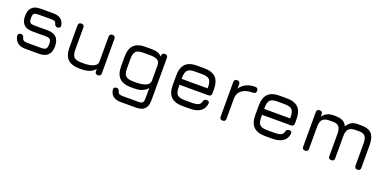

<svg xmlns="http://www.w3.org/2000/svg" viewBox="-12 -1251 4422 2208"><g transform="rotate(20 2199.5 -147.0)"><path d="M213 0Q89 0 71 -106Q68 -124 78 -134Q88 -144 106 -144Q135 -144 144 -109Q149 -88 164.5 -80Q180 -72 213 -72H377Q419 -72 434 -86.5Q449 -101 449 -144Q449 -187 434 -201.5Q419 -216 377 -216H216Q77 -216 77 -355Q77 -494 216 -494H372Q488 -494 506 -395Q509 -377 499 -367Q489 -357 471 -357Q442 -357 433 -391Q428 -409 414 -415.5Q400 -422 372 -422H216Q176 -422 162.5 -409Q149 -396 149 -355Q149 -316 162.5 -302Q176 -288 216 -288H377Q521 -288 521 -144Q521 0 377 0Z M681 -458Q681 -494 717 -494Q753 -494 753 -458V-190Q753 -122 778 -97Q803 -72 871 -72H899Q973 -72 1017 -92.5Q1061 -113 1061 -153V-458Q1061 -494 1097 -494Q1133 -494 1133 -458V-36Q1133 0 1097 0Q1061 0 1061 -36V-64Q1009 0 899 0H871Q773 0 727 -46Q681 -92 681 -190Z M1503 0Q1406 0 1359.5 -46Q1313 -92 1313 -189V-304Q1313 -402 1359.5 -448.5Q1406 -495 1503 -494H1585Q1664 -494 1703 -448V-458Q1703 -494 1739 -494Q1775 -494 1775 -458V62Q1775 132 1741 166Q1707 200 1637 200H1451Q1332 200 1316 100Q1313 82 1322.5 72Q1332 62 1351 62Q1367 62 1374.5 70Q1382 78 1388 97Q1393 115 1407 121.5Q1421 128 1451 128H1637Q1677 128 1690 115Q1703 102 1703 62V-64Q1651 0 1541 0ZM1503 -72H1541Q1615 -72 1659 -92.5Q1703 -113 1703 -153V-340Q1703 -385 1674 -403.5Q1645 -422 1585 -422H1503Q1435 -423 1410 -397.5Q1385 -372 1385 -304V-189Q1385 -122 1410.5 -97Q1436 -72 1503 -72Z M2135 0Q2038 0 1991.5 -46Q1945 -92 1945 -189V-304Q1945 -402 1991.5 -448.5Q2038 -495 2135 -494H2217Q2315 -494 2361 -448Q2407 -402 2407 -304V-254Q2407 -218 2371 -218H2017V-189Q2017 -122 2042.5 -97Q2068 -72 2135 -72H2217Q2273 -72 2299 -84Q2325 -96 2332 -126Q2340 -160 2370 -160Q2410 -160 2404 -123Q2385 0 2217 0ZM2135 -422Q2067 -423 2042 -397.5Q2017 -372 2017 -304V-290H2335V-304Q2335 -372 2310 -397Q2285 -422 2217 -422Z M2659 -36Q2659 0 2623 0Q2587 0 2587 -36V-458Q2587 -494 2623 -494Q2659 -494 2659 -458V-405Q2719 -494 2844 -494Q2880 -494 2880 -458Q2880 -422 2844 -422Q2754 -422 2706.5 -385Q2659 -348 2659 -283Z M3145 0Q3048 0 3001.5 -46Q2955 -92 2955 -189V-304Q2955 -402 3001.5 -448.5Q3048 -495 3145 -494H3227Q3325 -494 3371 -448Q3417 -402 3417 -304V-254Q3417 -218 3381 -218H3027V-189Q3027 -122 3052.5 -97Q3078 -72 3145 -72H3227Q3283 -72 3309 -84Q3335 -96 3342 -126Q3350 -160 3380 -160Q3420 -160 3414 -123Q3395 0 3227 0ZM3145 -422Q3077 -423 3052 -397.5Q3027 -372 3027 -304V-290H3345V-304Q3345 -372 3320 -397Q3295 -422 3227 -422Z M3669 -36Q3669 0 3633 0Q3597 0 3597 -36V-458Q3597 -494 3633 -494Q3669 -494 3669 -458V-429Q3716 -494 3801 -494H3822Q3881 -494 3915 -476.5Q3949 -459 3968 -419Q3992 -459 4022.5 -476.5Q4053 -494 4101 -494H4142Q4231 -494 4270 -451Q4309 -408 4309 -308V-36Q4309 0 4273 0Q4237 0 4237 -36V-308Q4237 -369 4215 -395.5Q4193 -422 4142 -422H4101Q4041 -422 4015 -395.5Q3989 -369 3989 -308V-36Q3989 0 3953 0Q3917 0 3917 -36V-308Q3917 -369 3895 -395.5Q3873 -422 3822 -422H3781Q3721 -422 3695 -395.5Q3669 -369 3669 -308Z"/></g></svg>

Font: Jura SemiBold
Style: Regular
Weight: 600
Designer: Daniel Johnson, Alexei Vanyashin
Foundry: Daniel Johnson
Version: Version 5.103